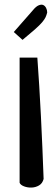

<svg xmlns="http://www.w3.org/2000/svg" viewBox="-20 -824 229 836"><path d="M142.6 -573.2Q151.4 -453.1 158.2 -317.9Q165 -182.6 169.9 -44.9Q165 -25.4 149.9 -16.6Q134.8 -7.8 117.2 -7.3Q99.6 -6.8 84.5 -12.7Q69.3 -18.6 65.4 -28.3V-573.2ZM124 -780.3Q136.7 -795.9 148.4 -800.8Q160.2 -805.7 168 -802.2Q175.8 -798.8 180.7 -789.6Q185.5 -780.3 185.5 -769.5Q182.6 -757.8 178.2 -748.5Q173.8 -739.3 163.1 -726.6Q152.3 -713.9 131.8 -695.8Q111.3 -677.7 78.1 -650.4L40 -684.6Z"/></svg>

Font: Architects Daughter-petzku
Style: Regular
Weight: 400
Designer: Kimberly Geswein
Foundry: Kimberly Geswein
Version: Version 1.000 2010 initial release